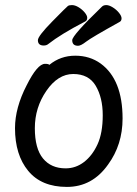

<svg xmlns="http://www.w3.org/2000/svg" viewBox="-20 -711 540 755"><path d="M243 24Q143 24 91 -39Q39 -102 39 -207Q39 -287 85 -376Q127 -460 157 -460Q171 -460 174 -456Q218 -492 276 -492Q333 -492 376 -461Q462 -398 462 -245Q462 -142 405 -64Q343 24 243 24ZM238 -49Q278 -49 310.5 -74Q343 -99 363.5 -143.5Q384 -188 384 -258Q384 -327 356.5 -373.5Q329 -420 268 -420Q208 -420 162.5 -354Q117 -288 117 -207Q117 -127 149 -88Q181 -49 238 -49ZM152 -532Q129 -532 129 -553Q129 -569 185.5 -626.5Q242 -684 247 -687.5Q252 -691 263 -691Q275 -691 289 -682.5Q303 -674 313 -662Q323 -650 323 -641Q323 -630 314 -626Q218 -576 170 -538Q163 -532 152 -532ZM287 -531Q264 -531 264 -553Q264 -572 381 -685Q387 -691 398 -691Q409 -691 423.5 -682Q438 -673 448 -660.5Q458 -648 458 -639Q458 -628 449 -624Q339 -563 318.5 -547Q298 -531 287 -531Z"/></svg>

Font: LXGW WenKai Mono Medium
Style: Regular
Weight: 500
Monospace: yes
Designer: LXGW / Fontworks Inc.
Foundry: LXGW / Fontworks Inc.
Version: Version 1.520; June 14, 2025